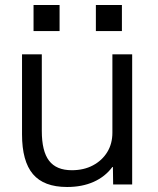

<svg xmlns="http://www.w3.org/2000/svg" viewBox="-20 -737 632 767"><path d="M248 10Q155 10 111.5 -41.5Q68 -93 68 -200V-520H147V-214Q147 -133 176 -95Q205 -57 267 -57Q315 -57 351.5 -76.5Q388 -96 408.5 -129.5Q429 -163 429 -207V-520H508V0H432L431 -70H429Q400 -31 354 -10.5Q308 10 248 10ZM363 -613V-717H467V-613ZM114 -613V-717H218V-613Z"/></svg>

Font: M PLUS 1 Thin
Style: Regular
Weight: 400
Version: Version 1.001